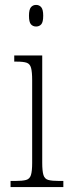

<svg xmlns="http://www.w3.org/2000/svg" viewBox="-20 -762 286 782"><path d="M127 -654Q114 -654 106 -663Q98 -672 98 -698Q98 -723 106 -732.5Q114 -742 127 -742Q140 -742 148 -732.5Q156 -723 156 -698Q156 -672 148 -663Q140 -654 127 -654ZM23 0V-25H42Q71 -25 86 -29Q101 -33 106 -49Q111 -65 111 -98V-435Q111 -469 106.5 -485.5Q102 -502 88.5 -506.5Q75 -511 48 -511H38V-536H152V-99Q152 -65 157 -49Q162 -33 177 -29Q192 -25 221 -25H238V0Z"/></svg>

Font: Noto Serif Lao Condensed ExtraLight
Style: Regular
Weight: 200
Width: 3
Designer: Monotype Design Team
Foundry: Monotype Imaging Inc.
Version: Version 2.003; ttfautohint (v1.8.4.7-5d5b)